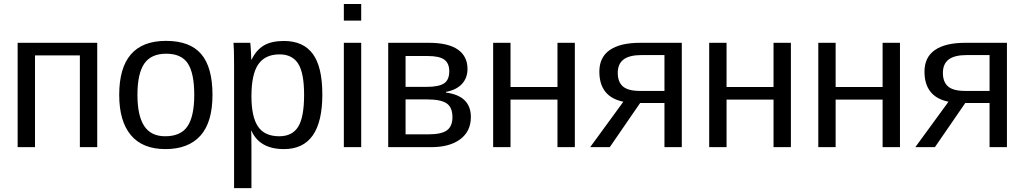

<svg xmlns="http://www.w3.org/2000/svg" viewBox="-20 -745 5187 972"><path d="M157.2 -464.4V0H69.3V-528.3H472.2V0H384.3V-464.4Z M1055.7 -264.6Q1055.7 -126 994.6 -58.1Q933.6 9.8 817.4 9.8Q701.7 9.8 642.6 -60.8Q583.5 -131.3 583.5 -264.6Q583.5 -538.1 820.3 -538.1Q941.4 -538.1 998.5 -471.4Q1055.7 -404.8 1055.7 -264.6ZM963.4 -264.6Q963.4 -374 930.9 -423.6Q898.4 -473.1 821.8 -473.1Q744.6 -473.1 710.2 -422.6Q675.8 -372.1 675.8 -264.6Q675.8 -160.2 709.7 -107.7Q743.7 -55.2 816.4 -55.2Q895.5 -55.2 929.4 -106Q963.4 -156.7 963.4 -264.6Z M1611.8 -266.6Q1611.8 9.8 1417.5 9.8Q1295.4 9.8 1253.4 -82H1251Q1252.9 -78.6 1252.9 1V207.5H1165V-420.4Q1165 -502 1162.1 -528.3H1247.1Q1247.6 -526.4 1248.8 -509.3Q1250 -492.2 1251 -472.4Q1252 -452.6 1252 -443.4H1253.9Q1277.3 -492.2 1315.9 -514.9Q1354.5 -537.6 1417.5 -537.6Q1515.1 -537.6 1563.5 -472.2Q1611.8 -406.7 1611.8 -266.6ZM1519.5 -264.6Q1519.5 -375 1489.7 -422.4Q1460 -469.7 1395 -469.7Q1322.8 -469.7 1287.8 -419.7Q1252.9 -369.6 1252.9 -257.8Q1252.9 -153.8 1286.1 -104.5Q1319.3 -55.2 1394 -55.2Q1459.5 -55.2 1489.5 -103.3Q1519.5 -151.4 1519.5 -264.6Z M1808.6 -724.6V-640.6H1720.7V-724.6ZM1808.6 -528.3V0H1720.7V-528.3Z M2151.4 -528.3Q2249 -528.3 2297.9 -494.1Q2346.7 -460 2346.7 -396Q2346.7 -350.6 2318.8 -320.3Q2291 -290 2237.8 -279.8V-276.4Q2363.8 -259.8 2363.8 -152.3Q2363.8 -80.6 2310.3 -40.3Q2256.8 0 2162.6 0H1945.3V-528.3ZM2033.2 -305.2H2138.7Q2201.2 -305.2 2227.8 -322.8Q2254.4 -340.3 2254.4 -384.3Q2254.4 -424.3 2229.5 -442.9Q2204.6 -461.4 2145.5 -461.4H2033.2ZM2033.2 -64.9H2148.4Q2215.8 -64.9 2243.2 -85.7Q2270.5 -106.4 2270.5 -151.9Q2270.5 -201.2 2241.5 -221.4Q2212.4 -241.7 2142.6 -241.7H2033.2Z M2564.5 -240.7V0H2476.6V-528.3H2564.5V-304.7H2802.2V-528.3H2890.1V0H2802.2V-240.7Z M3220.7 -223.6 3066.9 0H2967.8L3135.7 -230Q3014.2 -254.9 3014.2 -382.3Q3014.2 -455.1 3066.9 -491.7Q3119.6 -528.3 3220.7 -528.3H3431.6V0H3343.8V-223.6ZM3220.2 -284.7H3343.8V-466.3H3229.5Q3166 -466.3 3136.7 -443.8Q3107.4 -421.4 3107.4 -376Q3107.4 -330.1 3133.5 -307.4Q3159.7 -284.7 3220.2 -284.7Z M3658.2 -240.7V0H3570.3V-528.3H3658.2V-304.7H3896V-528.3H3983.9V0H3896V-240.7Z M4210.4 -240.7V0H4122.6V-528.3H4210.4V-304.7H4448.2V-528.3H4536.1V0H4448.2V-240.7Z M4866.7 -223.6 4712.9 0H4613.8L4781.7 -230Q4660.2 -254.9 4660.2 -382.3Q4660.2 -455.1 4712.9 -491.7Q4765.6 -528.3 4866.7 -528.3H5077.6V0H4989.7V-223.6ZM4866.2 -284.7H4989.7V-466.3H4875.5Q4812 -466.3 4782.7 -443.8Q4753.4 -421.4 4753.4 -376Q4753.4 -330.1 4779.5 -307.4Q4805.7 -284.7 4866.2 -284.7Z"/></svg>

Font: Arimo Nerd Font
Style: Regular
Weight: 400
Designer: Steve Matteson
Foundry: Monotype Imaging Inc.
Version: Version 1.33;Nerd Fonts 3.2.1